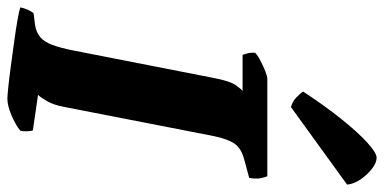

<svg xmlns="http://www.w3.org/2000/svg" viewBox="-291 -760 1040 520"><g transform="rotate(90 229.0 -500.0)"><path d="M236 0Q229 0 204.5 -2.5Q180 -5 147 -9.5Q114 -14 81 -18.5Q48 -23 22.5 -27.5Q-3 -32 -11 -35Q-9 -46 -4 -56.5Q1 -67 5 -71L37 -75Q56 -78 69 -88.5Q82 -99 90.5 -121.5Q99 -144 106 -180L180 -558Q189 -605 201 -620.5Q213 -636 215 -637H118Q116 -641 113.5 -650.5Q111 -660 112 -671Q119 -678 133.5 -685.5Q148 -693 162 -698.5Q176 -704 182 -704H446Q449 -699 451.5 -686.5Q454 -674 451 -655L403 -642Q371 -634 358 -615Q345 -596 337 -556L258 -151Q253 -125 243 -107.5Q233 -90 226 -83L322 -69Q324 -65 324.5 -54Q325 -43 323 -35Q307 -22 281 -11Q255 0 236 0ZM259 -768Q244 -772 233 -782.5Q222 -793 217 -801Q255 -859 291 -904Q327 -949 355 -974.5Q383 -1000 396 -1000Q410 -1000 426 -987.5Q442 -975 454.5 -957Q467 -939 469 -920Z"/></g></svg>

Font: Texturina 12pt Black
Style: Italic
Weight: 900
Italic angle: -11°
Designer: Guillermo Torres Carreño
Foundry: Omnibus-Type
Version: Version 1.002